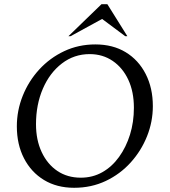

<svg xmlns="http://www.w3.org/2000/svg" viewBox="-20 -882 806 912"><path d="M332 10Q250 10 189 -27Q128 -64 94 -130Q60 -196 60 -282Q60 -357 88 -427Q116 -497 166.5 -552Q217 -607 285 -639Q353 -671 433 -671Q516 -671 577 -634Q638 -597 672 -530.5Q706 -464 706 -378Q706 -304 678.5 -235Q651 -166 601 -110.5Q551 -55 482.5 -22.5Q414 10 332 10ZM364 -38Q420 -38 466 -64Q512 -90 545.5 -136.5Q579 -183 597.5 -242.5Q616 -302 616 -370Q616 -446 589.5 -503Q563 -560 515.5 -592.5Q468 -625 406 -625Q332 -625 274 -580.5Q216 -536 183.5 -460.5Q151 -385 151 -292Q151 -217 178 -159.5Q205 -102 252.5 -70Q300 -38 364 -38ZM305 -710 462 -862H490L585 -710H575L465 -792L315 -710Z"/></svg>

Font: Spectral
Style: Italic
Weight: 400
Italic angle: -10°
Designer: Jean-Baptiste Levee
Foundry: Production Type
Version: Version 2.001